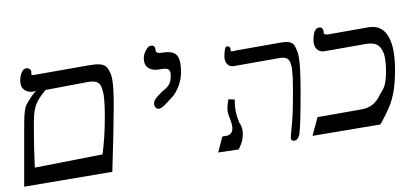

<svg xmlns="http://www.w3.org/2000/svg" viewBox="-95 -953 2563 1191"><g transform="rotate(-10 1187.0 -357.5)"><path d="M529 4 -25.5 0 32.5 -329 36.5 -351Q46.5 -408 53.5 -438.2Q60.5 -468.5 71.5 -490.5Q84 -508.5 105 -531.2Q126 -554 150 -574L134.5 -571Q105 -571 84 -587.5Q63 -604 63 -635.5Q63 -643 64.5 -652Q69.5 -680.5 83 -700.8Q96.5 -721 112.5 -721Q125 -721 134.2 -712.8Q143.5 -704.5 142 -696L140 -684Q139.5 -682 139.5 -679Q139.5 -674 143.2 -673Q147 -672 159.5 -672H501.5Q542 -672 565.5 -666.5Q589 -661 601.8 -648.2Q614.5 -635.5 620.5 -611.5Q628 -590.5 628 -557.5Q628 -504.5 608 -394Q584.5 -261.5 529 4ZM559 -482Q558 -517 551.2 -535.5Q544.5 -554 527.2 -562.5Q510 -571 476.5 -571L209.5 -568Q172.5 -536.5 153 -512.5Q133.5 -488.5 122 -457.2Q110.5 -426 101 -373Q75 -224 60 -105L488 -113Q520 -213.5 541.5 -335Q558.5 -429.5 559 -482Z M883 -331Q871.5 -331 864.2 -339.8Q857 -348.5 857 -361Q857 -365.5 857.5 -368Q860 -383.5 874.2 -397Q888.5 -410.5 912 -427L923 -435Q949 -447 965.8 -464.5Q982.5 -482 989 -517Q991 -531 991 -536Q991 -551.5 984 -559Q977 -566.5 963.5 -568.8Q950 -571 925.5 -571Q887 -571 864.5 -588.5Q842 -606 842 -638Q842 -646.5 843.5 -656Q846.5 -673 855.8 -689Q865 -705 877 -715Q889 -725 900 -725Q911 -725 917.8 -718.5Q924.5 -712 924.5 -702Q924.5 -698 924 -696Q923.5 -694.5 923.5 -691.5Q923.5 -670 962.5 -670Q1014 -670 1037.8 -651.2Q1061.5 -632.5 1061.5 -585Q1061.5 -561 1055.5 -528Q1049.5 -494 1032 -460Q1014.5 -426 986 -397Q945 -364 921 -347.5Q897 -331 883 -331Z M1348 -238.5Q1348 -206 1356.5 -162.5Q1369 -137.5 1369 -110Q1369 -100 1366.5 -85Q1362 -60 1353.5 -42.2Q1345 -24.5 1325.5 3.5L1196.5 0L1239 -93H1266.5Q1280 -93 1292.5 -102Q1305 -111 1308.5 -129Q1310.5 -139 1310.5 -151Q1310.5 -167 1304.5 -195Q1298.5 -223 1298.5 -238.5Q1298.5 -247.5 1300 -258Q1304 -278 1312.5 -303.5L1315.5 -314L1354.5 -306Q1348 -269 1348 -238.5ZM1336.5 -566Q1336.5 -573.5 1338 -581Q1342.5 -605.5 1348.8 -622.2Q1355 -639 1363 -639Q1373 -639 1379 -632.5Q1385 -626 1383 -617L1382.5 -612Q1380.5 -602.5 1396 -602.5Q1401.5 -602.5 1407.2 -603.2Q1413 -604 1417.5 -604H1696.5Q1729 -604 1747 -598Q1765 -592 1773.8 -578.8Q1782.5 -565.5 1786.5 -542.5Q1792 -524.5 1792 -495.5Q1792 -433.5 1765.5 -284Q1729.5 -76.5 1711.5 -23Q1698 10 1676 10Q1666 10 1660.8 5.5Q1655.5 1 1655.5 -7Q1655.5 -11 1656 -13Q1657.5 -22.5 1670 -68Q1682 -107 1691.8 -150.8Q1701.5 -194.5 1718 -286Q1729.5 -352 1732.8 -378.2Q1736 -404.5 1738 -437Q1737 -466 1731.2 -481.5Q1725.5 -497 1711.2 -504Q1697 -511 1669 -511H1384Q1363 -511 1349.8 -526.2Q1336.5 -541.5 1336.5 -566Z M1841.5 -109H2118Q2163 -109 2193.8 -127.5Q2224.5 -146 2248 -181L2256 -190Q2272 -208.5 2280 -221.2Q2288 -234 2295.5 -257.2Q2303 -280.5 2310.5 -322Q2310.5 -323.5 2313.8 -345.2Q2317 -367 2317 -397.5Q2317 -406 2316 -421Q2310 -452 2298.5 -470Q2287 -488 2266 -496Q2245 -504 2210 -504H1955Q1930 -504 1914 -520.5Q1898 -537 1898 -565.5Q1898 -575.5 1900 -585Q1912 -655 1946 -655Q1959.5 -655 1965.2 -647.2Q1971 -639.5 1971 -627.5Q1971 -624.5 1970.5 -621.5Q1970 -618.5 1970 -615Q1970 -603 2001.5 -603H2246.5Q2314.5 -603 2345.8 -556.2Q2377 -509.5 2377 -426.5Q2377 -379.5 2365.5 -312Q2352 -236 2333.2 -184Q2314.5 -132 2288.5 -91.8Q2262.5 -51.5 2218 3.5L1790.5 0Z"/></g></svg>

Font: JuliaMono SemiBoldItalic
Style: Regular
Weight: 600
Italic angle: -9°
Monospace: yes
Designer: cormullion
Foundry: corm
Version: Version 0.049; ttfautohint (v1.8.4)